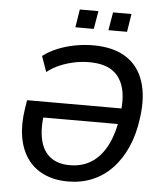

<svg xmlns="http://www.w3.org/2000/svg" viewBox="-60 -947 847 1007"><g transform="rotate(5 364.0 -443.0)"><path d="M336 9Q263 9 208.5 -16.5Q154 -42 120.5 -89.5Q87 -137 76 -204Q65 -271 78 -353L85 -397H613L601 -314H153L181 -343Q168 -257 181.5 -197.5Q195 -138 234.5 -107.5Q274 -77 338 -77Q404 -77 453.5 -109.5Q503 -142 534.5 -205.5Q566 -269 578 -361Q591 -449 574 -507.5Q557 -566 512.5 -595Q468 -624 393 -624Q353 -624 314.5 -616Q276 -608 240 -593Q204 -578 172 -553L143 -635Q177 -661 220 -678.5Q263 -696 311 -705Q359 -714 406 -714Q511 -714 578 -672Q645 -630 672 -549Q699 -468 683 -355Q672 -269 642 -201.5Q612 -134 567 -87Q522 -40 463.5 -15.5Q405 9 336 9ZM478 -800 494 -895H591L576 -800ZM304 -800 319 -895H417L401 -800Z"/></g></svg>

Font: Nunito Sans 10pt SemiCondensed SemiBold
Style: Italic
Weight: 600
Width: 4
Italic angle: -9°
Designer: Vernon Adams
Foundry: Vernon Adams
Version: Version 3.101;gftools[0.9.27]